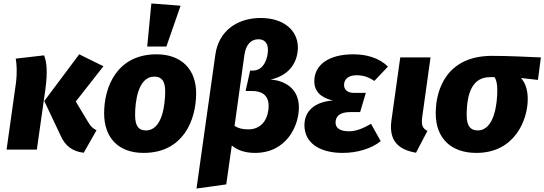

<svg xmlns="http://www.w3.org/2000/svg" viewBox="-20 -865 3147 1110"><path d="M464 18 538 -112C517 -123 508 -131 494 -152L418 -278L578 -482L438 -551L236 -281L330 -82C358 -17 404 11 464 18ZM18 0H193L242 -346C257 -456 249 -508 235 -545L71 -526C77 -494 79 -442 73 -391Z M855 -845 831 -596H942L1024 -832ZM810 19C1039 19 1113 -170 1114 -323C1115 -463 1030 -551 885 -551C657 -551 582 -364 582 -210C582 -67 666 19 810 19ZM824 -111C781 -111 761 -137 761 -200C761 -275 777 -422 872 -422C915 -422 936 -396 935 -333C934 -258 918 -111 824 -111Z M1116 225 1288 201 1320 -24C1350 2 1395 19 1454 19C1638 19 1708 -139 1708 -244C1708 -359 1619 -400 1544 -405C1667 -432 1702 -521 1702 -591C1702 -687 1623 -761 1487 -761C1351 -761 1244 -686 1225 -549ZM1415 -117C1382 -117 1356 -124 1336 -137L1393 -548C1402 -608 1431 -638 1474 -638C1509 -638 1529 -617 1529 -576C1529 -531 1507 -457 1442 -457H1426L1400 -339H1436C1489 -339 1533 -319 1533 -252C1533 -193 1504 -117 1415 -117Z M1960 19C2047 19 2128 -6 2181 -49L2125 -149C2074 -120 2037 -106 1997 -106C1944 -106 1920 -126 1920 -156C1920 -192 1943 -217 2005 -217H2062L2095 -328H2026C1987 -328 1969 -348 1969 -374C1969 -409 1997 -430 2041 -430C2081 -430 2112 -419 2144 -397L2223 -480C2171 -531 2099 -551 2022 -551C1882 -551 1797 -491 1797 -395C1797 -337 1835 -300 1904 -284C1799 -276 1740 -223 1740 -141C1740 -36 1832 19 1960 19Z M2469 -533H2294L2243 -169C2227 -53 2281 0 2385 18L2451 -108C2421 -124 2415 -143 2421 -189Z M2734 19C2957 19 3031 -173 3031 -292C3031 -349 3016 -387 2992 -414L3090 -403L3107 -533C3011 -537 2922 -542 2824 -542C2565 -542 2499 -351 2499 -210C2499 -64 2589 19 2734 19ZM2742 -111C2699 -111 2678 -138 2678 -198C2678 -331 2713 -420 2815 -419H2839C2849 -405 2855 -381 2855 -342C2855 -270 2839 -111 2742 -111Z"/></svg>

Font: Fira Sans ExtraBold
Style: Italic
Weight: 800
Italic angle: -8°
Designer: bBox Type GmbH & Carrois Corporate GbR & Edenspiekermann AG
Foundry: bBox Type GmbH & Carrois Corporate GbR & Edenspiekermann AG
Version: Version 4.301;PS 004.301;hotconv 1.0.88;makeotf.lib2.5.64775